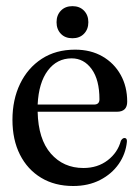

<svg xmlns="http://www.w3.org/2000/svg" viewBox="-20 -610 465 640"><path d="M404 -271Q404 -237.5 369.5 -237.5H105.5Q107.5 -146 149.5 -98Q191.5 -50 258 -50Q305.5 -50 339 -75.8Q372.5 -101.5 383 -141Q388.5 -150 395 -150Q404 -150 403 -137.5Q399 -97 375.8 -63.5Q352.5 -30 313.5 -10Q274.5 10 224 10Q162.5 10 117 -17.5Q71.5 -45 46.5 -94.5Q21.5 -144 21.5 -210.5Q21.5 -278 47 -330.8Q72.5 -383.5 119.2 -414Q166 -444.5 230.5 -444.5Q282.5 -444.5 321.5 -422Q360.5 -399.5 382.2 -360.5Q404 -321.5 404 -271ZM219 -415.5Q170 -415.5 139.5 -375Q109 -334.5 105.5 -261.5H293.5Q311.5 -261.5 311.5 -279Q311.5 -344 285.5 -379.8Q259.5 -415.5 219 -415.5ZM221.5 -482.5Q197 -482.5 182.8 -497.5Q168.5 -512.5 168.5 -536Q168.5 -559.5 183 -574.5Q197.5 -589.5 221.5 -589.5Q245.5 -589.5 260 -574.5Q274.5 -559.5 274.5 -536Q274.5 -512.5 260 -497.5Q245.5 -482.5 221.5 -482.5Z"/></svg>

Font: Fraunces 144pt S050
Style: Regular
Weight: 400
Version: Version 1.000; ttfautohint (v1.8.3)